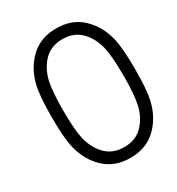

<svg xmlns="http://www.w3.org/2000/svg" viewBox="-216 -1061 1109 1205"><g transform="rotate(-30 338.5 -458.5)"><path d="M172.5 -248.7Q192.1 -169.3 242.5 -118.5Q293 -67.7 375 -67.7Q457 -67.7 507.5 -118.5Q557.9 -169.3 577.5 -248.7Q593.8 -319.7 593.8 -458.3Q593.8 -597 577.5 -668Q557.9 -747.4 507.5 -798.2Q457 -849 375 -849Q293 -849 242.5 -798.2Q192.1 -747.4 172.5 -668Q156.2 -597 156.2 -458.3Q156.2 -319.7 172.5 -248.7ZM91.1 -685.5Q117.2 -791 189.5 -859Q261.7 -927.1 375 -927.1Q488.3 -927.1 560.5 -859Q632.8 -791 658.9 -685.5Q677.1 -613.3 677.1 -458.3Q677.1 -303.4 658.9 -231.1Q632.8 -125.7 560.5 -57.6Q488.3 10.4 375 10.4Q261.7 10.4 189.5 -57.6Q117.2 -125.7 91.1 -231.1Q72.9 -303.4 72.9 -458.3Q72.9 -613.3 91.1 -685.5Z"/></g></svg>

Font: TypoPRO Monoid
Style: Regular
Weight: 400
Width: 4
Monospace: yes
Designer: Andreas Larsen (@larsenwork)
Version: Version 0.61